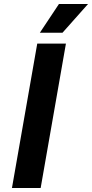

<svg xmlns="http://www.w3.org/2000/svg" viewBox="-20 -944 462 964"><path d="M421.9 -923.8 293.9 -779.8H180.2L275.9 -923.8ZM311 -725.1 184.1 0H40L167 -725.1Z"/></svg>

Font: Stilu SemiBold
Style: Italic
Weight: 600
Italic angle: -10°
Designer: Genilson Lima Santos
Foundry: Genilson Lima Santos
Version: Version 1.200;PS 001.200;hotconv 1.0.88;makeotf.lib2.5.64775